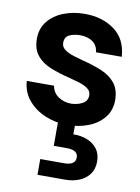

<svg xmlns="http://www.w3.org/2000/svg" viewBox="-87 -566 647 888"><g transform="rotate(10 237.0 -122.5)"><path d="M248 12Q192 12 143 -8.5Q94 -29 62.5 -67Q31 -105 28 -156H156Q161 -124 187.5 -106Q214 -88 247 -88Q275 -88 299.5 -100.5Q324 -113 324 -140Q324 -161 306 -173Q288 -185 264 -192Q240 -199 220 -204Q170 -216 129 -232.5Q88 -249 64 -278.5Q40 -308 40 -357Q40 -405 67.5 -439Q95 -473 140.5 -490.5Q186 -508 239 -508Q322 -508 379 -466Q436 -424 441 -342H320Q317 -374 293.5 -390.5Q270 -407 235 -407Q207 -407 185 -397Q163 -387 163 -359Q163 -339 181 -326.5Q199 -314 224 -306.5Q249 -299 268 -294Q320 -281 359.5 -264Q399 -247 422 -218Q445 -189 446 -140Q446 -91 418.5 -57Q391 -23 346 -5.5Q301 12 248 12ZM152 263V189H264Q317 189 317 153Q317 118 264 118H203V-17H283V50Q318 49 347.5 60.5Q377 72 395 95.5Q413 119 413 155Q413 191 395 215Q377 239 347.5 251Q318 263 283 263Z"/></g></svg>

Font: Rethink Sans
Style: Bold
Weight: 700
Designer: The Rethink Sans project authors (Hans Thiessen). DM Sans designed by Colophon Foundry.
Foundry: Rethink Communications LLC
Version: Version 1.001